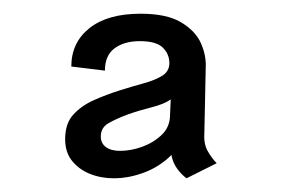

<svg xmlns="http://www.w3.org/2000/svg" viewBox="-20 -723 414 280"><path d="M75 -520Q75 -543 87 -556Q99 -569 117 -577Q135 -585 154 -591Q173 -597 189.5 -601.5Q206 -606 216.5 -612.5Q227 -619 227 -631Q227 -644 217.5 -653.5Q208 -663 184 -663Q161 -663 147 -652.5Q133 -642 133 -620L84 -626Q84 -661 110.5 -682Q137 -703 185 -703Q223 -703 244 -690.5Q265 -678 273 -660Q281 -642 280 -624L278 -528Q277 -513 283 -502.5Q289 -492 296 -485L252 -463Q244 -469 238 -477.5Q232 -486 230 -497Q213 -480 190.5 -471.5Q168 -463 146 -463Q127 -463 111 -469.5Q95 -476 85 -488.5Q75 -501 75 -520ZM127 -524Q127 -514 134.5 -508.5Q142 -503 155 -503Q171 -503 187.5 -509Q204 -515 216 -526.5Q228 -538 228 -556L229 -578Q219 -571 201 -566.5Q183 -562 166 -556Q150 -550 138.5 -543.5Q127 -537 127 -524Z"/></svg>

Font: Truculenta Medium
Style: Regular
Weight: 500
Version: Version 1.002